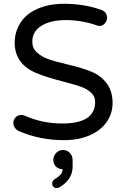

<svg xmlns="http://www.w3.org/2000/svg" viewBox="-20 -712 642 990"><path d="M77.1 -36.1Q65.4 -41 57.1 -52.7Q48.8 -64.5 48.8 -77.1Q48.8 -94.7 60.5 -106.9Q72.3 -119.1 89.8 -119.1Q100.6 -119.1 108.4 -115.2Q199.2 -75.2 300.8 -75.2Q470.7 -75.2 470.7 -186.5Q470.7 -215.8 449.2 -234.4Q429.7 -252.9 400.4 -263.7Q371.1 -274.4 303.7 -292Q226.6 -311.5 175.8 -332Q116.2 -354.5 85.9 -395Q55.7 -435.5 55.7 -491.2Q55.7 -546.9 85 -593.8Q115.2 -641.6 174.3 -667Q233.4 -692.4 309.6 -692.4Q417 -692.4 503.9 -660.2Q532.2 -649.4 532.2 -620.1Q532.2 -604.5 520.5 -591.3Q508.8 -578.1 492.2 -578.1Q485.4 -578.1 476.6 -582Q400.4 -608.4 319.3 -608.4Q241.2 -608.4 193.8 -579.1Q146.5 -549.8 146.5 -498Q146.5 -462.9 169.9 -442.4Q191.4 -421.9 223.6 -409.2Q255.9 -396.5 320.3 -381.8Q402.3 -362.3 445.3 -344.7Q497.1 -325.2 528.8 -284.2Q560.5 -243.2 560.5 -180.7Q560.5 -127 529.3 -82Q497.1 -37.1 439.9 -13.2Q382.8 10.7 309.6 10.7Q185.5 10.7 77.1 -36.1ZM249 234.4Q249 221.7 260.7 212.9Q283.2 199.2 293 187.5Q302.7 175.8 302.7 160.2Q282.2 160.2 268.6 147Q254.9 133.8 254.9 112.3Q254.9 91.8 269.5 76.7Q284.2 61.5 304.7 61.5Q326.2 61.5 340.3 76.7Q354.5 91.8 354.5 114.3V146.5Q354.5 212.9 288.1 252.9Q278.3 257.8 271.5 257.8Q261.7 257.8 255.4 251Q249 244.1 249 234.4Z"/></svg>

Font: jf-openhuninn-1.1
Style: Regular
Weight: 400
Designer: [Kosugi Maru]
      Designed by Motoya company      

      [Varela Round]
      Joe Prince(Latin component); Avraham Co
Foundry: justfont CO.,LTD.
Version: 1.1